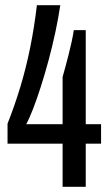

<svg xmlns="http://www.w3.org/2000/svg" viewBox="-20 -719 422 739"><path d="M221 0V-166H9V-243Q36 -311 58 -383.5Q80 -456 96 -535Q112 -614 122 -699H212Q205 -651 193.5 -597Q182 -543 167.5 -489Q153 -435 137.5 -386.5Q122 -338 107.5 -300.5Q93 -263 81 -241H221V-423Q225 -437 231 -459Q237 -481 243.5 -506.5Q250 -532 255.5 -557Q261 -582 264 -603H310V-241H369V-166H310V0Z"/></svg>

Font: Archivo ExtraCondensed Medium
Style: Regular
Weight: 500
Width: 2
Designer: Hector Gatti
Foundry: Omnibus-Type
Version: Version 2.001